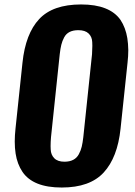

<svg xmlns="http://www.w3.org/2000/svg" viewBox="-20 -840 612 871"><path d="M272.5 -106.4Q295.9 -106.4 312.3 -115Q328.6 -123.5 337.6 -140.4Q346.7 -157.2 350.8 -174.8Q355 -192.4 357.9 -217.8L397.5 -594.2Q398.9 -614.3 398.9 -631.8Q398.4 -640.6 398.4 -648.9Q397.5 -673.3 381.8 -688.2Q366.2 -703.1 335.4 -703.1Q312 -703.1 295.9 -695.1Q279.8 -687 271 -670.4Q262.2 -653.8 258.1 -636.7Q253.9 -619.6 251 -594.2L211.4 -217.8Q209.5 -195.8 209.5 -176.8Q209.5 -168.9 210 -162.1Q210.9 -137.7 226.3 -122.1Q241.7 -106.4 272.5 -106.4ZM260.3 10.7Q194.8 10.7 150.4 -7.1Q106 -24.9 82 -60.3Q58.1 -95.7 50.8 -143.6Q46.9 -168.5 46.9 -197.8Q46.9 -225.1 50.3 -256.3L82 -555.7Q95.7 -687 157.7 -753.4Q219.7 -819.8 347.7 -819.8Q413.1 -819.8 457.5 -802.2Q502 -784.7 526.4 -750Q549.8 -714.8 557.6 -667Q561.5 -642.1 562 -612.8Q562 -585.9 558.6 -555.7L526.9 -256.3Q513.2 -125.5 450.4 -57.4Q387.7 10.7 260.3 10.7Z"/></svg>

Font: Oswald
Style: Demi-Bold
Weight: 600
Designer: Vernon Adams
Foundry: Vernon Adams
Version: 3.0; ttfautohint (v0.94.23-7a4d-dirty) -l 8 -r 50 -G 200 -x 